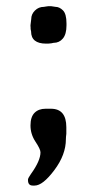

<svg xmlns="http://www.w3.org/2000/svg" viewBox="-20 -466 302 609"><path d="M190.9 -391.6V-385.7Q190.9 -357.4 179.4 -343.8Q168 -330.1 149.9 -330.1L142.6 -328.6L132.3 -327.6H126.5Q78.6 -327.6 78.6 -366.2L77.1 -374Q77.1 -376 77.1 -377.9L76.7 -383.8V-386.2L79.1 -405.8Q79.1 -420.9 90.8 -432.6Q102.5 -444.3 119.6 -444.3Q123.5 -445.3 125.5 -445.3L132.8 -446.3H142.6L155.8 -444.3Q168.5 -444.3 179.7 -433.1Q190.9 -421.9 190.9 -391.6ZM89.8 122.6H84Q68.8 122.6 68.8 105.5V103Q69.3 98.6 78.1 85.9Q108.4 43.9 108.4 17.1Q108.4 7.3 92.5 -16.6Q76.7 -40.5 76.7 -67.9Q76.7 -95.2 89.6 -108.2Q102.5 -121.1 124.5 -121.1H141.6Q190.4 -121.1 190.4 -62.5V-41.5Q189 -31.2 189 -24.4Q189 24.9 152.3 73.7Q115.7 122.6 89.8 122.6Z"/></svg>

Font: Averia Libre Light
Style: Regular
Weight: 300
Version: Version 1.002